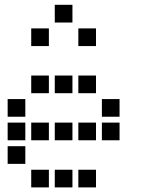

<svg xmlns="http://www.w3.org/2000/svg" viewBox="-20 -808 640 815"><path d="M213.5 -787.5Q212.5 -787.5 212.5 -787.5Q212.5 -787.5 212.5 -786.5V-713.5Q212.5 -712.5 212.5 -712.5Q212.5 -712.5 213.5 -712.5H286.5Q287.5 -712.5 287.5 -712.5Q287.5 -712.5 287.5 -713.5V-786.5Q287.5 -787.5 287.5 -787.5Q287.5 -787.5 286.5 -787.5ZM113.5 -687.5Q112.5 -687.5 112.5 -687.5Q112.5 -687.5 112.5 -686.5V-613.5Q112.5 -612.5 112.5 -612.5Q112.5 -612.5 113.5 -612.5H186.5Q187.5 -612.5 187.5 -612.5Q187.5 -612.5 187.5 -613.5V-686.5Q187.5 -687.5 187.5 -687.5Q187.5 -687.5 186.5 -687.5ZM313.5 -687.5Q312.5 -687.5 312.5 -687.5Q312.5 -687.5 312.5 -686.5V-613.5Q312.5 -612.5 312.5 -612.5Q312.5 -612.5 313.5 -612.5H386.5Q387.5 -612.5 387.5 -612.5Q387.5 -612.5 387.5 -613.5V-686.5Q387.5 -687.5 387.5 -687.5Q387.5 -687.5 386.5 -687.5ZM113.5 -487.5Q112.5 -487.5 112.5 -487.5Q112.5 -487.5 112.5 -486.5V-413.5Q112.5 -412.5 112.5 -412.5Q112.5 -412.5 113.5 -412.5H186.5Q187.5 -412.5 187.5 -412.5Q187.5 -412.5 187.5 -413.5V-486.5Q187.5 -487.5 187.5 -487.5Q187.5 -487.5 186.5 -487.5ZM213.5 -487.5Q212.5 -487.5 212.5 -487.5Q212.5 -487.5 212.5 -486.5V-413.5Q212.5 -412.5 212.5 -412.5Q212.5 -412.5 213.5 -412.5H286.5Q287.5 -412.5 287.5 -412.5Q287.5 -412.5 287.5 -413.5V-486.5Q287.5 -487.5 287.5 -487.5Q287.5 -487.5 286.5 -487.5ZM313.5 -487.5Q312.5 -487.5 312.5 -487.5Q312.5 -487.5 312.5 -486.5V-413.5Q312.5 -412.5 312.5 -412.5Q312.5 -412.5 313.5 -412.5H386.5Q387.5 -412.5 387.5 -412.5Q387.5 -412.5 387.5 -413.5V-486.5Q387.5 -487.5 387.5 -487.5Q387.5 -487.5 386.5 -487.5ZM13.5 -387.5Q12.5 -387.5 12.5 -387.5Q12.5 -387.5 12.5 -386.5V-313.5Q12.5 -312.5 12.5 -312.5Q12.5 -312.5 13.5 -312.5H86.5Q87.5 -312.5 87.5 -312.5Q87.5 -312.5 87.5 -313.5V-386.5Q87.5 -387.5 87.5 -387.5Q87.5 -387.5 86.5 -387.5ZM413.5 -387.5Q412.5 -387.5 412.5 -387.5Q412.5 -387.5 412.5 -386.5V-313.5Q412.5 -312.5 412.5 -312.5Q412.5 -312.5 413.5 -312.5H486.5Q487.5 -312.5 487.5 -312.5Q487.5 -312.5 487.5 -313.5V-386.5Q487.5 -387.5 487.5 -387.5Q487.5 -387.5 486.5 -387.5ZM13.5 -287.5Q12.5 -287.5 12.5 -287.5Q12.5 -287.5 12.5 -286.5V-213.5Q12.5 -212.5 12.5 -212.5Q12.5 -212.5 13.5 -212.5H86.5Q87.5 -212.5 87.5 -212.5Q87.5 -212.5 87.5 -213.5V-286.5Q87.5 -287.5 87.5 -287.5Q87.5 -287.5 86.5 -287.5ZM113.5 -287.5Q112.5 -287.5 112.5 -287.5Q112.5 -287.5 112.5 -286.5V-213.5Q112.5 -212.5 112.5 -212.5Q112.5 -212.5 113.5 -212.5H186.5Q187.5 -212.5 187.5 -212.5Q187.5 -212.5 187.5 -213.5V-286.5Q187.5 -287.5 187.5 -287.5Q187.5 -287.5 186.5 -287.5ZM213.5 -287.5Q212.5 -287.5 212.5 -287.5Q212.5 -287.5 212.5 -286.5V-213.5Q212.5 -212.5 212.5 -212.5Q212.5 -212.5 213.5 -212.5H286.5Q287.5 -212.5 287.5 -212.5Q287.5 -212.5 287.5 -213.5V-286.5Q287.5 -287.5 287.5 -287.5Q287.5 -287.5 286.5 -287.5ZM313.5 -287.5Q312.5 -287.5 312.5 -287.5Q312.5 -287.5 312.5 -286.5V-213.5Q312.5 -212.5 312.5 -212.5Q312.5 -212.5 313.5 -212.5H386.5Q387.5 -212.5 387.5 -212.5Q387.5 -212.5 387.5 -213.5V-286.5Q387.5 -287.5 387.5 -287.5Q387.5 -287.5 386.5 -287.5ZM413.5 -287.5Q412.5 -287.5 412.5 -287.5Q412.5 -287.5 412.5 -286.5V-213.5Q412.5 -212.5 412.5 -212.5Q412.5 -212.5 413.5 -212.5H486.5Q487.5 -212.5 487.5 -212.5Q487.5 -212.5 487.5 -213.5V-286.5Q487.5 -287.5 487.5 -287.5Q487.5 -287.5 486.5 -287.5ZM13.5 -187.5Q12.5 -187.5 12.5 -187.5Q12.5 -187.5 12.5 -186.5V-113.5Q12.5 -112.5 12.5 -112.5Q12.5 -112.5 13.5 -112.5H86.5Q87.5 -112.5 87.5 -112.5Q87.5 -112.5 87.5 -113.5V-186.5Q87.5 -187.5 87.5 -187.5Q87.5 -187.5 86.5 -187.5ZM113.5 -87.5Q112.5 -87.5 112.5 -87.5Q112.5 -87.5 112.5 -86.5V-13.5Q112.5 -12.5 112.5 -12.5Q112.5 -12.5 113.5 -12.5H186.5Q187.5 -12.5 187.5 -12.5Q187.5 -12.5 187.5 -13.5V-86.5Q187.5 -87.5 187.5 -87.5Q187.5 -87.5 186.5 -87.5ZM213.5 -87.5Q212.5 -87.5 212.5 -87.5Q212.5 -87.5 212.5 -86.5V-13.5Q212.5 -12.5 212.5 -12.5Q212.5 -12.5 213.5 -12.5H286.5Q287.5 -12.5 287.5 -12.5Q287.5 -12.5 287.5 -13.5V-86.5Q287.5 -87.5 287.5 -87.5Q287.5 -87.5 286.5 -87.5ZM313.5 -87.5Q312.5 -87.5 312.5 -87.5Q312.5 -87.5 312.5 -86.5V-13.5Q312.5 -12.5 312.5 -12.5Q312.5 -12.5 313.5 -12.5H386.5Q387.5 -12.5 387.5 -12.5Q387.5 -12.5 387.5 -13.5V-86.5Q387.5 -87.5 387.5 -87.5Q387.5 -87.5 386.5 -87.5Z"/></svg>

Font: Doto Black
Style: Regular
Weight: 900
Monospace: yes
Version: Version 1.000